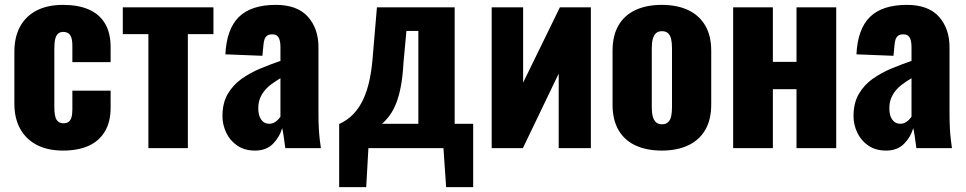

<svg xmlns="http://www.w3.org/2000/svg" viewBox="-20 -608 3963 788"><path d="M239 10Q176 10 131.5 -13Q87 -36 63 -79Q39 -122 39 -183V-395Q39 -457 63 -500Q87 -543 131.5 -565.5Q176 -588 239 -588Q301 -588 344.5 -569Q388 -550 411 -511.5Q434 -473 434 -414V-353H277V-419Q277 -442 272.5 -454.5Q268 -467 259.5 -472Q251 -477 239 -477Q227 -477 219 -470.5Q211 -464 207 -449.5Q203 -435 203 -409V-169Q203 -130 212.5 -116Q222 -102 240 -102Q253 -102 261 -107.5Q269 -113 273 -125.5Q277 -138 277 -159V-236H434V-166Q434 -108 410.5 -68.5Q387 -29 343.5 -9.5Q300 10 239 10Z M589 0V-468H484V-578H856V-468H751V0Z M1027 10Q983 10 953 -11Q923 -32 908 -64.5Q893 -97 893 -131Q893 -185 914.5 -222Q936 -259 971 -284Q1006 -309 1048 -326.5Q1090 -344 1131 -358V-416Q1131 -431 1128 -442.5Q1125 -454 1118 -460.5Q1111 -467 1097 -467Q1083 -467 1075.5 -461Q1068 -455 1065 -444.5Q1062 -434 1061 -421L1057 -379L905 -385Q910 -489 960.5 -538.5Q1011 -588 1112 -588Q1200 -588 1243.5 -539.5Q1287 -491 1287 -414V-144Q1287 -108 1288.5 -81Q1290 -54 1292.5 -34Q1295 -14 1297 0H1151Q1148 -23 1144 -50Q1140 -77 1138 -82Q1128 -46 1100.5 -18Q1073 10 1027 10ZM1085 -100Q1095 -100 1103.5 -104Q1112 -108 1119 -115Q1126 -122 1131 -129V-287Q1111 -275 1094 -262.5Q1077 -250 1065 -235Q1053 -220 1046.5 -202.5Q1040 -185 1040 -163Q1040 -134 1052 -117Q1064 -100 1085 -100Z M1372 160V-99Q1405 -114 1429 -138.5Q1453 -163 1470 -198.5Q1487 -234 1497 -281.5Q1507 -329 1511 -390L1527 -578H1846V-100H1922V160H1811L1800 0H1492L1483 160ZM1548 -100H1697V-481H1648L1636 -351Q1633 -296 1625.5 -255.5Q1618 -215 1606.5 -185.5Q1595 -156 1580 -135.5Q1565 -115 1548 -100Z M1998 0V-578H2127V-269L2278 -578H2405V0H2273V-306L2126 0Z M2696 10Q2634 10 2588.5 -11Q2543 -32 2518.5 -74Q2494 -116 2494 -179V-399Q2494 -462 2518.5 -504Q2543 -546 2588.5 -567Q2634 -588 2696 -588Q2758 -588 2803.5 -567Q2849 -546 2874 -504Q2899 -462 2899 -399V-179Q2899 -116 2874 -74Q2849 -32 2803.5 -11Q2758 10 2696 10ZM2697 -98Q2713 -98 2722 -106.5Q2731 -115 2734.5 -130.5Q2738 -146 2738 -168V-410Q2738 -432 2734.5 -447.5Q2731 -463 2722 -471.5Q2713 -480 2697 -480Q2681 -480 2672 -471.5Q2663 -463 2659 -447.5Q2655 -432 2655 -410V-168Q2655 -146 2659 -130.5Q2663 -115 2672 -106.5Q2681 -98 2697 -98Z M2989 0V-578H3152V-354H3249V-578H3412V0H3249V-242H3152V0Z M3617 10Q3573 10 3543 -11Q3513 -32 3498 -64.5Q3483 -97 3483 -131Q3483 -185 3504.5 -222Q3526 -259 3561 -284Q3596 -309 3638 -326.5Q3680 -344 3721 -358V-416Q3721 -431 3718 -442.5Q3715 -454 3708 -460.5Q3701 -467 3687 -467Q3673 -467 3665.5 -461Q3658 -455 3655 -444.5Q3652 -434 3651 -421L3647 -379L3495 -385Q3500 -489 3550.5 -538.5Q3601 -588 3702 -588Q3790 -588 3833.5 -539.5Q3877 -491 3877 -414V-144Q3877 -108 3878.5 -81Q3880 -54 3882.5 -34Q3885 -14 3887 0H3741Q3738 -23 3734 -50Q3730 -77 3728 -82Q3718 -46 3690.5 -18Q3663 10 3617 10ZM3675 -100Q3685 -100 3693.5 -104Q3702 -108 3709 -115Q3716 -122 3721 -129V-287Q3701 -275 3684 -262.5Q3667 -250 3655 -235Q3643 -220 3636.5 -202.5Q3630 -185 3630 -163Q3630 -134 3642 -117Q3654 -100 3675 -100Z"/></svg>

Font: Oswald
Style: Bold
Weight: 700
Designer: Vernon Adams
Foundry: Vernon Adams
Version: Version 4.103;gftools[0.9.33.dev8+g029e19f]